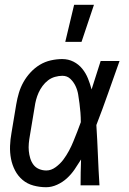

<svg xmlns="http://www.w3.org/2000/svg" viewBox="-20 -775 540 803"><path d="M173 8Q146 8 120 1Q94 -6 74.5 -22.5Q55 -39 43 -62Q31 -85 26 -111Q21 -137 22 -164.5Q23 -192 28 -219L48 -339Q52 -363 59 -386.5Q66 -410 78 -431.5Q90 -453 107.5 -472Q125 -491 146.5 -504Q168 -517 192.5 -522.5Q217 -528 240 -528Q266 -528 287.5 -517Q309 -506 324 -487.5Q339 -469 348 -446.5Q357 -424 363 -401L364 -404Q373 -433 382.5 -462Q392 -491 401 -520H480Q456 -453 432.5 -386Q409 -319 383 -252Q387 -189 389.5 -126Q392 -63 396 0H317Q317 -27 317.5 -54Q318 -81 319 -108Q306 -87 292 -66.5Q278 -46 260 -29.5Q242 -13 219 -2.5Q196 8 173 8ZM174 -62Q194 -62 213 -76Q232 -90 245 -107.5Q258 -125 268.5 -144.5Q279 -164 287 -184Q295 -204 303 -224Q311 -244 318 -264Q318 -284 316.5 -303.5Q315 -323 312.5 -342Q310 -361 307 -379.5Q304 -398 296 -415Q288 -432 274.5 -445Q261 -458 241 -458Q226 -458 210 -453.5Q194 -449 181 -439Q168 -429 158 -415.5Q148 -402 141.5 -387.5Q135 -373 131 -358Q127 -343 125 -328L105 -208Q102 -192 100.5 -175.5Q99 -159 100.5 -143.5Q102 -128 106.5 -113Q111 -98 120 -86Q129 -74 143.5 -68Q158 -62 174 -62ZM253 -600 290 -755H373L321 -600Z"/></svg>

Font: Iosevka Curly
Style: Italic
Weight: 400
Italic angle: -9°
Monospace: yes
Designer: Belleve Invis
Foundry: Belleve Invis
Version: Version 22.1.2; ttfautohint (v1.8.4)